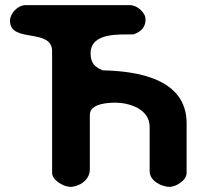

<svg xmlns="http://www.w3.org/2000/svg" viewBox="-20 -727 811 748"><path d="M19 -646C19 -557 183 -620 183 -527V-53C183 -25 229 1 253 1C288 1 330 -25 330 -67V-280C330 -325 405 -327 430 -327C482 -327 563 -303 563 -233V-60C563 -22 610 1 641 1C665 1 707 -24 707 -53V-247C707 -423 510 -450 380 -453C348 -466 333 -483 333 -519C333 -602 447 -592 500 -593C530 -604 547 -620 547 -652C547 -678 514 -707 487 -707H80C49 -707 19 -675 19 -646Z"/></svg>

Font: Asimov Print
Style: Regular
Weight: 500
Designer: Google
Version: Version 2.000980: 2014